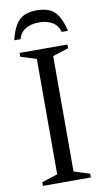

<svg xmlns="http://www.w3.org/2000/svg" viewBox="-96 -915 518 960"><g transform="rotate(-10 163.0 -435.0)"><path d="M284.5 -19V0H41.5V-19L121.5 -44.5V-630.5L41.5 -656V-675H284.5V-656L204.5 -630.5V-44.5ZM163 -808.5Q124 -808.5 96 -792.5Q68 -776.5 58.5 -742H26.5Q38.5 -791 56 -819Q73.5 -847 99.5 -858.5Q125.5 -870 163 -870Q201 -870 226.8 -858.5Q252.5 -847 270 -819Q287.5 -791 299.5 -742H267.5Q258 -776.5 230.2 -792.5Q202.5 -808.5 163 -808.5Z"/></g></svg>

Font: Newsreader 24pt
Style: Regular
Weight: 400
Designer: Hugues Gentile
Foundry: Production Type
Version: Version 1.003